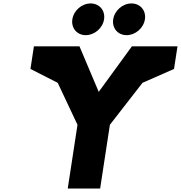

<svg xmlns="http://www.w3.org/2000/svg" viewBox="-20 -1094 1050 1114"><path d="M745.2 -825H1009.8L989.7 -694L806.8 -613.5L617.6 -370L561 0H373L429.6 -370L314.9 -613.5L156.7 -694L176.7 -825H441.2L552.8 -561ZM742.8 -1074C691.8 -1074 644.6 -1033 636.8 -982C629 -931 663.7 -890 714.7 -890C765.7 -890 813 -931 820.8 -982C828.6 -1033 793.8 -1074 742.8 -1074ZM505.8 -1074C454.8 -1074 407.6 -1033 399.8 -982C392 -931 426.7 -890 477.7 -890C528.7 -890 576 -931 583.8 -982C591.6 -1033 556.8 -1074 505.8 -1074Z"/></svg>

Font: Sztylet
Style: BdObl
Weight: 700
Foundry: Cannot Into Space Fonts, PlusOne Fonts
Version: Version 0.12